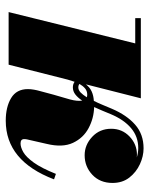

<svg xmlns="http://www.w3.org/2000/svg" viewBox="54 -564 520 668"><g transform="rotate(90 314.0 -230.0)"><path d="M131 -440.5H43V-460H322L273.5 -269Q284.5 -283 298.8 -289.2Q313 -295.5 331 -296.5Q338 -310.5 344.8 -326.8Q351.5 -343 358.5 -359.5Q380.5 -411 413.8 -440.2Q447 -469.5 496 -469.5Q523.5 -469.5 551.2 -456.8Q579 -444 597.8 -420Q616.5 -396 616.5 -361.5Q616.5 -318 588 -291.2Q559.5 -264.5 520 -264.5Q484 -264.5 456 -290.8Q428 -317 428 -357Q428 -395 455 -420.8Q482 -446.5 518.5 -446.5Q522.5 -446.5 527.5 -446Q511 -451 495 -451Q455.5 -451 426 -426.2Q396.5 -401.5 377 -355Q371 -340 364.8 -325.5Q358.5 -311 352.5 -297.5Q391.5 -296.5 425.8 -278.2Q460 -260 477 -223.8Q494 -187.5 480.5 -132L465 -64Q464 -59.5 464 -54Q464 -41.5 479 -41.5Q492.5 -41.5 509.5 -51.2Q526.5 -61 545.8 -87.8Q565 -114.5 585 -164.5L604 -158Q540 10 400 10Q352 10 321 -8.8Q290 -27.5 290 -67Q290 -77 292 -88.2Q294 -99.5 296.5 -108L309.5 -156.5Q318.5 -186 325.8 -212.8Q333 -239.5 330 -256Q320 -241 308.8 -232.2Q297.5 -223.5 284 -223.5Q273 -223.5 264.5 -229.5Q261 -219.5 257 -205.5L205 0H22ZM309.5 -273.5Q296.5 -273.5 287.5 -265.8Q278.5 -258 272 -246.5Q276.5 -242.5 284 -242.5Q293.5 -242.5 301.8 -250.5Q310 -258.5 318.5 -272Q314.5 -273.5 309.5 -273.5Z"/></g></svg>

Font: Bodoni* 11pt Fatface
Style: Italic
Weight: 900
Italic angle: -13°
Version: Version 2.3